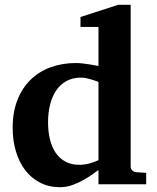

<svg xmlns="http://www.w3.org/2000/svg" viewBox="-20 -760 649 792"><path d="M386.2 -421.9Q374.5 -426.8 361.8 -430.7Q351.1 -434.1 338.6 -437Q326.2 -439.9 314.9 -439.9Q280.3 -439.9 254.4 -425.8Q228.5 -411.6 211.7 -386.7Q194.8 -361.8 186.5 -328.1Q178.2 -294.4 178.2 -255.9Q178.2 -216.3 186.3 -184.1Q194.3 -151.9 210.4 -128.7Q226.6 -105.5 251 -92.8Q275.4 -80.1 308.1 -80.1Q321.8 -80.1 335.7 -82.8Q349.6 -85.4 360.8 -89.4Q374 -93.8 386.2 -99.1ZM386.2 0V-58.1Q380.4 -55.2 365.2 -43.7Q350.1 -32.2 328.6 -19.8Q307.1 -7.3 281.2 2.4Q255.4 12.2 228 12.2Q182.1 12.2 145.8 -6.3Q109.4 -24.9 84.2 -57.6Q59.1 -90.3 45.7 -135.3Q32.2 -180.2 32.2 -232.9Q32.2 -297.4 51.8 -347.2Q71.3 -397 106 -430.9Q140.6 -464.8 188.5 -482.4Q236.3 -500 293 -500Q307.1 -500 323.5 -498Q339.8 -496.1 354 -493.7Q370.1 -491.2 386.2 -487.8V-648.9H312V-689.9L467.8 -740.2H519V-73.2Q519 -64 525.4 -57.4Q531.7 -50.8 541 -49.8L583 -46.9V0Z"/></svg>

Font: Charis SIL Afr
Style: Bold
Weight: 700
Foundry: SIL International
Version: Version 5.000